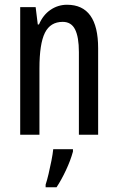

<svg xmlns="http://www.w3.org/2000/svg" viewBox="-20 -567 496 808"><path d="M262 -547Q393 -547 393 -364V0H312V-348Q312 -411 296 -443Q280 -475 244 -475Q192 -475 169 -429Q146 -383 146 -279V0H65V-537H130L139 -464H144Q161 -504 192.5 -525.5Q224 -547 262 -547ZM287 71Q277 108 257.5 149.5Q238 191 218 221H172V210Q178 192 184.5 164.5Q191 137 196.5 109Q202 81 204 61H287Z"/></svg>

Font: Noto Sans Tamil ExtraCondensed
Style: Regular
Weight: 400
Width: 2
Designer: Jelle Bosma - Monotype Design Team
Foundry: Monotype Imaging Inc.
Version: Version 2.004; ttfautohint (v1.8.4.7-5d5b)